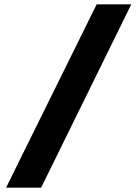

<svg xmlns="http://www.w3.org/2000/svg" viewBox="-20 -720 635 882"><path d="M8 142 424 -700H583L169 142Z"/></svg>

Font: Lexend
Style: Bold
Weight: 700
Designer: Bonnie Shaver-Troup, Thomas Jockin
Foundry: Lexend
Version: Version 1.007; ttfautohint (v1.8.3)